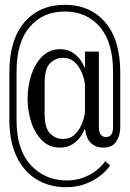

<svg xmlns="http://www.w3.org/2000/svg" viewBox="-20 -770 540 800"><path d="M255 10Q186 10 132.5 -22.5Q79 -55 49 -118Q19 -181 19 -272V-468Q19 -605 82 -677.5Q145 -750 250 -750Q355 -750 418 -677.5Q481 -605 481 -468V-240Q481 -206 464.5 -180.5Q448 -155 410 -155Q379 -155 359 -174Q339 -193 335 -230H331Q326 -214 312.5 -196.5Q299 -179 278.5 -167Q258 -155 230 -155Q185 -155 155 -185Q125 -215 110 -261.5Q95 -308 95 -359Q95 -411 110.5 -458Q126 -505 156 -535Q186 -565 231 -565Q259 -565 279 -553Q299 -541 312.5 -523.5Q326 -506 331 -490H334V-555H392V-241Q392 -199 422 -199Q451 -199 451 -241V-472Q451 -594 396 -658Q341 -722 250 -722Q159 -722 104 -658Q49 -594 49 -472V-268Q49 -147 107 -83.5Q165 -20 255 -18Q296 -18 328.5 -30.5Q361 -43 384 -62Q407 -81 418 -98L439 -81Q427 -62 401 -40.5Q375 -19 338 -4.5Q301 10 255 10ZM242 -191Q272 -191 291 -209Q310 -227 321 -253.5Q332 -280 334 -304V-416Q332 -441 321 -467Q310 -493 291 -511Q272 -529 242 -529Q212 -529 189 -507Q166 -485 166 -423V-297Q166 -236 189 -213.5Q212 -191 242 -191Z"/></svg>

Font: Xanh Mono
Style: Regular
Weight: 400
Monospace: yes
Designer: Lam Bao, Duy Dao
Foundry: Yellow Type Foundry
Version: Version 3.101; ttfautohint (v1.8.3)